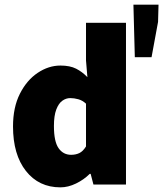

<svg xmlns="http://www.w3.org/2000/svg" viewBox="-20 -794 702 826"><path d="M240 12Q147 12 91.5 -58.5Q36 -129 36 -250Q36 -332 65.5 -390.5Q95 -449 142 -480.5Q189 -512 240 -512Q281 -512 307.5 -498.5Q334 -485 356 -462L350 -534V-696H522V0H382L370 -46H366Q341 -21 307 -4.5Q273 12 240 12ZM286 -128Q306 -128 321.5 -135.5Q337 -143 350 -164V-348Q335 -362 317 -367Q299 -372 282 -372Q264 -372 248 -360.5Q232 -349 222 -322.5Q212 -296 212 -252Q212 -185 232 -156.5Q252 -128 286 -128ZM560 -548 554 -774H662L660 -700L632 -548Z"/></svg>

Font: Source Sans 3 ExtraLight Black
Style: Regular
Weight: 900
Version: Version 3.052;hotconv 1.1.0;makeotfexe 2.6.0